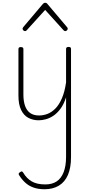

<svg xmlns="http://www.w3.org/2000/svg" viewBox="-20 -856 655 1395"><path d="M261 18Q220 18 186.5 0.5Q153 -17 133.5 -57Q114 -97 114 -161V-499Q114 -507 118 -510.5Q122 -514 131 -514Q141 -514 145.5 -510.5Q150 -507 150 -499V-169Q150 -121 162 -87Q174 -53 199 -35Q224 -17 264 -17Q295 -17 325 -28.5Q355 -40 382 -67Q409 -94 429.5 -141Q450 -188 460 -257V-500Q460 -508 464.5 -511.5Q469 -515 479 -515Q488 -515 492 -511.5Q496 -508 496 -500V285Q496 363 473.5 415Q451 467 407.5 493Q364 519 304 519Q259 519 224.5 507Q190 495 164.5 472Q139 449 119 417Q114 410 116 404.5Q118 399 126 395Q134 388 139.5 390Q145 392 149 399Q173 440 210.5 462Q248 484 309 484Q358 484 391 462.5Q424 441 442 396Q460 351 460 282V-149Q444 -99 420 -66.5Q396 -34 368.5 -15.5Q341 3 313 10.5Q285 18 261 18ZM162 -630Q155 -630 149.5 -635.5Q144 -641 144 -648Q144 -650 145.5 -653Q147 -656 149 -659L292 -828Q297 -833 300.5 -834.5Q304 -836 308 -836Q312 -836 316 -834.5Q320 -833 324 -828L467 -659Q470 -656 471 -653Q472 -650 472 -648Q472 -641 466.5 -635.5Q461 -630 454 -630Q450 -630 447.5 -632Q445 -634 442 -636L308 -784L174 -636Q172 -634 169 -632Q166 -630 162 -630Z"/></svg>

Font: Playwrite NG Modern Thin
Style: Regular
Weight: 250
Designer: Veronika Burian, José Scaglione
Foundry: TypeTogether
Version: Version 1.002